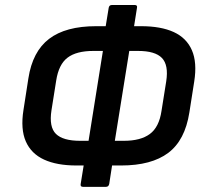

<svg xmlns="http://www.w3.org/2000/svg" viewBox="-20 -724 813 761"><path d="M283 -68.1Q205.4 -68.1 154.5 -91.5Q103.6 -114.9 82.3 -163.5Q61 -212.2 73 -287.9L92.5 -413.5Q108.9 -519.9 174.6 -570Q240.3 -620.2 361 -620.2H539.2Q617.7 -620.2 668.5 -597Q719.3 -573.7 740.5 -525.1Q761.8 -476.5 749.8 -400.8L730.6 -278.4Q713.3 -167.9 646.8 -118Q580.2 -68.1 460.2 -68.1ZM297.6 -165.9H471Q537.5 -165.9 574 -193Q610.6 -220.1 620.1 -284.2L638.8 -401.5Q648.8 -466.2 621.8 -494.2Q594.9 -522.1 527.7 -522.1H350.1Q282.7 -522.1 247.7 -495.4Q212.6 -468.8 202.7 -404.5L184 -286.7Q173.8 -220.8 201.7 -193.3Q229.6 -165.9 297.6 -165.9ZM309.3 16.6Q297.5 16.6 299.8 5.1L314.2 -84.2L323.8 -120.7L394.5 -563.6L395.8 -601L410.9 -693.4Q412.9 -704.2 423.7 -704.2H513.9Q525.3 -704.2 523 -693.4L508.3 -600.4L498.8 -562.1L428 -121.3L426.6 -83.5L412.9 5.1Q410.5 16.6 399.8 16.6Z"/></svg>

Font: Sofia Sans Semi Condensed
Style: Italic
Weight: 400
Italic angle: -9°
Designer: Botio Nikoltchev, Ani Petrova
Foundry: lettersoup
Version: Version 4.101